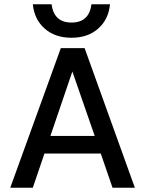

<svg xmlns="http://www.w3.org/2000/svg" viewBox="-20 -874 676 894"><path d="M492.2 -854Q485.4 -783.2 437 -740.7Q388.7 -698.2 313 -698.2Q236.8 -698.2 188.5 -740.5Q140.1 -782.7 132.8 -854H220.2Q231 -769 313 -769Q395 -769 405.8 -854ZM607.9 0H503.9L449.2 -159.2H187L132.8 0H27.8L263.2 -649.9H374ZM316.9 -541 214.8 -241.2H420.9Z"/></svg>

Font: Overused Grotesk Medium
Style: Regular
Weight: 500
Version: Version 0.002